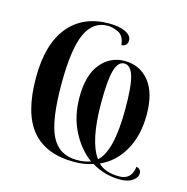

<svg xmlns="http://www.w3.org/2000/svg" viewBox="-90 -630 726 746"><g transform="rotate(15 273.5 -257.5)"><path d="M457 30Q488 30 506.5 17Q525 4 525 -13Q525 -30 506 -35Q500 19 450 19Q394 19 365 -10Q424 -36 458 -96Q492 -156 492 -240Q492 -328 454.5 -374Q417 -420 356 -420Q298 -420 260 -374Q222 -328 222 -239Q222 -163 252 -103.5Q282 -44 330 -9Q317 -4 302.5 -2Q288 0 275 0Q203 0 172 -61.5Q141 -123 141 -269Q141 -411 169.5 -473Q198 -535 257 -535Q277 -535 300 -524Q323 -513 327 -476Q351 -478 351 -501Q351 -521 325.5 -533Q300 -545 260 -545Q155 -545 97 -474Q39 -403 39 -269Q39 -125 96 -57.5Q153 10 266 10Q308 10 342 -2Q394 30 457 30ZM354 -24Q309 -85 309 -240Q309 -332 320.5 -371Q332 -410 357 -410Q382 -410 394 -372Q406 -334 406 -240Q406 -70 354 -24Z"/></g></svg>

Font: Noto Serif Display Condensed Semi
Style: Regular
Weight: 600
Width: 3
Designer: Monotype Design Team
Foundry: Monotype Imaging Inc.
Version: Version 1.900